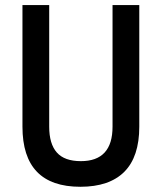

<svg xmlns="http://www.w3.org/2000/svg" viewBox="-20 -713 626 743"><path d="M291 9.8Q66.9 9.8 66.9 -222.7V-693.4H170.4V-222.7Q170.4 -156.2 200 -122.8Q229.5 -89.4 293 -89.4Q415.5 -89.4 415.5 -222.7V-693.4H519V-222.7Q519 -106.4 461.2 -48.3Q403.3 9.8 291 9.8Z"/></svg>

Font: Caskaydia Cove Medium
Style: Regular
Weight: 500
Monospace: yes
Designer: Aaron Bell
Foundry: Saja Typeworks
Version: Version 4.300; ttfautohint (v1.8.3)